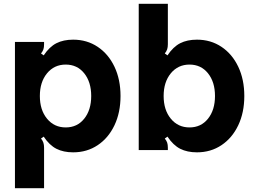

<svg xmlns="http://www.w3.org/2000/svg" viewBox="-20 -783 1332 1002"><path d="M609 -282Q609 -196 577.5 -129.5Q546 -63 490 -25.5Q434 12 362 12Q311 12 274.5 -6.5Q238 -25 208 -70L194 -60Q203 -49 206.5 -38Q210 -27 210 -12V199H58V-564H210V-552Q210 -536 206.5 -525.5Q203 -515 194 -504L208 -494Q238 -539 274.5 -557.5Q311 -576 362 -576Q434 -576 490 -538.5Q546 -501 577.5 -434.5Q609 -368 609 -282ZM188 -282Q188 -209 225.5 -163.5Q263 -118 323 -118Q383 -118 419.5 -163.5Q456 -209 456 -282Q456 -355 419.5 -400.5Q383 -446 323 -446Q263 -446 225.5 -400.5Q188 -355 188 -282Z M854 -70 840 -60Q849 -49 852.5 -38.5Q856 -28 856 -12V0H704V-763H856V-552Q856 -537 852.5 -526Q849 -515 840 -504L854 -494Q884 -539 920.5 -557.5Q957 -576 1008 -576Q1080 -576 1136 -538.5Q1192 -501 1223.5 -434.5Q1255 -368 1255 -282Q1255 -196 1223.5 -129.5Q1192 -63 1136 -25.5Q1080 12 1008 12Q957 12 920.5 -6.5Q884 -25 854 -70ZM1102 -282Q1102 -355 1065.5 -400.5Q1029 -446 969 -446Q909 -446 871.5 -400.5Q834 -355 834 -282Q834 -209 871.5 -163.5Q909 -118 969 -118Q1029 -118 1065.5 -163.5Q1102 -209 1102 -282Z"/></svg>

Font: Open Sauce Sans ExtraBold
Style: Regular
Weight: 800
Designer: Alfredo Marco Pradil
Foundry: Creative Sauce Fz LLC
Version: Version 1.477